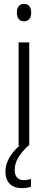

<svg xmlns="http://www.w3.org/2000/svg" viewBox="-20 -844 246 991"><path d="M104 -824C79 -824 67 -806 67 -779C67 -751 80 -734 104 -734C128 -734 141 -751 141 -779C141 -806 129 -824 104 -824ZM56 33C56 -11 80 -49 127 -93H131V-625H76V-93H81C36 -53 8 -7 8 41C8 97 39 127 94 127C113 127 129 124 140 119V80C132 82 118 86 103 86C72 86 56 67 56 33Z"/></svg>

Font: Noto Sans Kannada UI Condensed Light
Style: Regular
Weight: 300
Width: 3
Designer: Jelle Bosma - Monotype Design Team
Foundry: Monotype Imaging Inc.
Version: Version 2.005